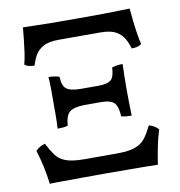

<svg xmlns="http://www.w3.org/2000/svg" viewBox="-78 -751 772 824"><g transform="rotate(-10 308.5 -338.5)"><path d="M73 2Q69 -33 60.5 -73Q52 -113 41 -147Q50 -156 59 -161.5Q68 -167 82 -171Q98 -140 113 -119Q128 -98 156 -87Q184 -76 238 -76H379Q433 -76 461 -87Q489 -98 504.5 -119Q520 -140 535 -171Q549 -167 558 -161.5Q567 -156 576 -147Q565 -113 557 -73Q549 -33 544 2Q523 1 488 1Q453 1 407 0.5Q361 0 308 0Q255 0 209.5 0.5Q164 1 129 1Q94 1 73 2ZM147 -225Q149 -251 149 -283Q149 -315 149 -341Q149 -367 149 -396Q149 -425 147 -450Q161 -450 171 -448.5Q181 -447 194 -443Q195 -403 213 -389.5Q231 -376 277 -376H351Q391 -376 406.5 -389.5Q422 -403 423 -443Q437 -447 447 -448.5Q457 -450 470 -450Q469 -425 468.5 -396Q468 -367 468 -341Q468 -315 468.5 -283Q469 -251 470 -225Q457 -225 446.5 -226Q436 -227 425 -230Q423 -273 407.5 -289Q392 -305 351 -305H276Q230 -304 212.5 -288.5Q195 -273 192 -230Q181 -227 170.5 -226Q160 -225 147 -225ZM97 -509Q84 -509 73 -511.5Q62 -514 54 -521Q60 -543 64 -571Q68 -599 71 -628Q74 -657 76 -679Q90 -679 120.5 -678Q151 -677 198.5 -676.5Q246 -676 309 -676Q376 -676 422 -676.5Q468 -677 497.5 -678Q527 -679 541 -679Q543 -657 546 -628Q549 -599 553.5 -571Q558 -543 563 -521Q555 -514 544 -511.5Q533 -509 520 -509Q514 -531 502.5 -552Q491 -573 467 -586.5Q443 -600 399 -600H218Q174 -600 150 -586.5Q126 -573 114.5 -552Q103 -531 97 -509Z"/></g></svg>

Font: Vollkorn
Style: Regular
Weight: 400
Designer: Friedrich Althausen
Foundry: Friedrich Althausen
Version: Version 5.001